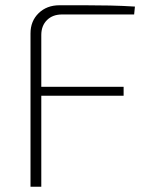

<svg xmlns="http://www.w3.org/2000/svg" viewBox="-20 -710 572 730"><path d="M206 -690Q254 -690 302.5 -690Q351 -690 398.5 -689Q446 -688 493 -685L490 -655H216Q180 -655 158.5 -633.5Q137 -612 137 -577V0H96V-583Q96 -630 127 -660Q158 -690 206 -690ZM113 -380H450V-346H113Z"/></svg>

Font: Exo 2 ExtraLight
Style: Regular
Weight: 250
Designer: Natanael Gama
Foundry: Natanael Gama
Version: Version 2.010